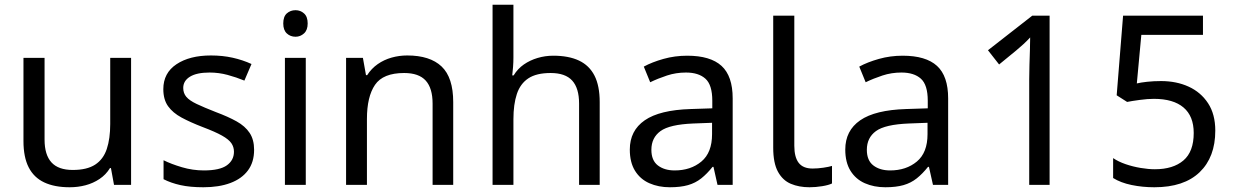

<svg xmlns="http://www.w3.org/2000/svg" viewBox="-20 -780 5203 810"><path d="M533 -536V0H461L448 -71H444Q427 -43 400 -25Q373 -7 341 1.5Q309 10 274 10Q210 10 166.5 -10.5Q123 -31 101 -74Q79 -117 79 -185V-536H168V-191Q168 -127 197 -95Q226 -63 287 -63Q347 -63 381.5 -85.5Q416 -108 430.5 -151.5Q445 -195 445 -257V-536Z M1052 -148Q1052 -96 1026 -61Q1000 -26 952 -8Q904 10 838 10Q782 10 741.5 1Q701 -8 670 -24V-104Q702 -88 747.5 -74.5Q793 -61 840 -61Q907 -61 937 -82.5Q967 -104 967 -140Q967 -160 956 -176Q945 -192 916.5 -208Q888 -224 835 -244Q783 -264 746 -284Q709 -304 689 -332Q669 -360 669 -404Q669 -472 724.5 -509Q780 -546 870 -546Q919 -546 961.5 -536.5Q1004 -527 1041 -510L1011 -440Q977 -454 940 -464Q903 -474 864 -474Q810 -474 781.5 -456.5Q753 -439 753 -409Q753 -387 766 -371.5Q779 -356 809.5 -341.5Q840 -327 891 -307Q942 -288 978 -268Q1014 -248 1033 -219.5Q1052 -191 1052 -148Z M1270 -536V0H1182V-536ZM1227 -737Q1247 -737 1262.5 -723.5Q1278 -710 1278 -681Q1278 -653 1262.5 -639Q1247 -625 1227 -625Q1205 -625 1190 -639Q1175 -653 1175 -681Q1175 -710 1190 -723.5Q1205 -737 1227 -737Z M1698 -546Q1794 -546 1843 -499.5Q1892 -453 1892 -349V0H1805V-343Q1805 -408 1776 -440Q1747 -472 1685 -472Q1596 -472 1562 -422Q1528 -372 1528 -278V0H1440V-536H1511L1524 -463H1529Q1547 -491 1573.5 -509.5Q1600 -528 1632 -537Q1664 -546 1698 -546Z M2146 -537Q2146 -518 2144.5 -498Q2143 -478 2141 -462H2147Q2164 -490 2190 -508Q2216 -526 2248 -535.5Q2280 -545 2314 -545Q2379 -545 2422.5 -524.5Q2466 -504 2488 -461Q2510 -418 2510 -349V0H2423V-343Q2423 -408 2394 -440Q2365 -472 2303 -472Q2243 -472 2209 -449.5Q2175 -427 2160.5 -383.5Q2146 -340 2146 -277V0H2058V-760H2146Z M2879 -545Q2977 -545 3024 -502Q3071 -459 3071 -365V0H3007L2990 -76H2986Q2963 -47 2938.5 -27.5Q2914 -8 2882.5 1Q2851 10 2806 10Q2758 10 2719.5 -7Q2681 -24 2659 -59.5Q2637 -95 2637 -149Q2637 -229 2700 -272.5Q2763 -316 2894 -320L2985 -323V-355Q2985 -422 2956 -448Q2927 -474 2874 -474Q2832 -474 2794 -461.5Q2756 -449 2723 -433L2696 -499Q2731 -518 2779 -531.5Q2827 -545 2879 -545ZM2905 -259Q2805 -255 2766.5 -227Q2728 -199 2728 -148Q2728 -103 2755.5 -82Q2783 -61 2826 -61Q2894 -61 2939 -98.5Q2984 -136 2984 -214V-262Z M3395 10Q3351 10 3316.5 -4.5Q3282 -19 3262 -55.5Q3242 -92 3242 -157V-714H3331V-165Q3331 -117 3349.5 -93Q3368 -69 3408 -69Q3430 -69 3453.5 -72.5Q3477 -76 3490 -80V-6Q3476 1 3448.5 5.5Q3421 10 3395 10Z M3788 -545Q3886 -545 3933 -502Q3980 -459 3980 -365V0H3916L3899 -76H3895Q3872 -47 3847.5 -27.5Q3823 -8 3791.5 1Q3760 10 3715 10Q3667 10 3628.5 -7Q3590 -24 3568 -59.5Q3546 -95 3546 -149Q3546 -229 3609 -272.5Q3672 -316 3803 -320L3894 -323V-355Q3894 -422 3865 -448Q3836 -474 3783 -474Q3741 -474 3703 -461.5Q3665 -449 3632 -433L3605 -499Q3640 -518 3688 -531.5Q3736 -545 3788 -545ZM3814 -259Q3714 -255 3675.5 -227Q3637 -199 3637 -148Q3637 -103 3664.5 -82Q3692 -61 3735 -61Q3803 -61 3848 -98.5Q3893 -136 3893 -214V-262Z M4322 0V-446Q4322 -474 4323 -506.5Q4324 -539 4325 -569.5Q4326 -600 4326 -622Q4310 -605 4298.5 -594.5Q4287 -584 4267 -567L4195 -508L4148 -568L4335 -714H4408V0Z M4850 10Q4800 10 4754 0.5Q4708 -9 4676 -29V-113Q4698 -98 4728.5 -87.5Q4759 -77 4792 -71.5Q4825 -66 4852 -66Q4929 -66 4972.5 -103Q5016 -140 5016 -219Q5016 -290 4973 -326.5Q4930 -363 4848 -363Q4822 -363 4788.5 -358.5Q4755 -354 4735 -350L4691 -378L4718 -714H5055V-633H4795L4776 -428Q4792 -432 4819.5 -435Q4847 -438 4878 -438Q4943 -438 4994.5 -414.5Q5046 -391 5076.5 -344.5Q5107 -298 5107 -229Q5107 -117 5041 -53.5Q4975 10 4850 10Z"/></svg>

Font: usinhala15
Style: Book
Weight: 400
Designer: Jelle Bosma - Monotype Design Team
Foundry: Monotype Imaging Inc.
Version: Version 2.003